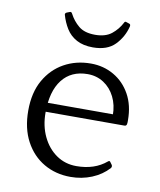

<svg xmlns="http://www.w3.org/2000/svg" viewBox="-81 -769 702 840"><g transform="rotate(10 270.0 -348.5)"><path d="M289 7Q223 7 170.5 -23.5Q118 -54 87.5 -111Q57 -168 57 -247Q57 -327 88.5 -382.5Q120 -438 173 -467.5Q226 -497 292 -497Q348 -497 394 -470.5Q440 -444 467 -395.5Q494 -347 494 -281Q494 -277 494 -272Q494 -267 493 -263Q491 -255 483 -255H118V-295H445L425 -274Q425 -278 425 -282Q425 -286 425 -290Q425 -336 407 -372Q389 -408 357.5 -428.5Q326 -449 286 -449Q213 -449 173 -397.5Q133 -346 133 -251Q133 -192 155.5 -145Q178 -98 217 -71Q256 -44 306 -44Q387 -44 439 -88Q446 -94 450 -87L458 -76Q462 -69 457 -62Q427 -29 383 -11Q339 7 289 7ZM287 -568Q244 -568 214.5 -584Q185 -600 168 -627.5Q151 -655 142 -687Q140 -694 148 -698L161 -703Q168 -706 172 -698Q188 -667 214 -645.5Q240 -624 287 -624Q333 -624 360 -645.5Q387 -667 403 -698Q406 -706 414 -702L426 -698Q433 -696 431 -686Q419 -638 385 -603Q351 -568 287 -568Z"/></g></svg>

Font: Hahmlet Light
Style: Regular
Weight: 300
Designer: Minjoo Ham & Mark Frömberg
Foundry: hypertype
Version: Version 1.002